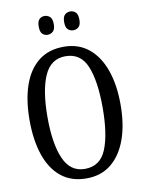

<svg xmlns="http://www.w3.org/2000/svg" viewBox="-99 -978 794 1056"><g transform="rotate(-10 298.5 -450.0)"><path d="M298 10Q213 10 156.5 -36Q100 -82 72 -165Q44 -248 44 -359Q44 -470 72 -552Q100 -634 156.5 -679.5Q213 -725 299 -725Q380 -725 436.5 -679.5Q493 -634 522.5 -551.5Q552 -469 552 -358Q552 -247 522.5 -164.5Q493 -82 436.5 -36Q380 10 298 10ZM298 -43Q384 -43 418 -126.5Q452 -210 452 -358Q452 -507 418 -589.5Q384 -672 299 -672Q217 -672 180.5 -589.5Q144 -507 144 -358Q144 -210 180.5 -126.5Q217 -43 298 -43ZM368 -805Q350 -805 337.5 -816.5Q325 -828 325 -857Q325 -887 337.5 -898.5Q350 -910 368 -910Q385 -910 397.5 -898.5Q410 -887 410 -857Q410 -828 397.5 -816.5Q385 -805 368 -805ZM224 -805Q207 -805 195 -816.5Q183 -828 183 -857Q183 -887 195 -898.5Q207 -910 224 -910Q241 -910 254 -898.5Q267 -887 267 -857Q267 -828 254 -816.5Q241 -805 224 -805Z"/></g></svg>

Font: Noto Serif Hebrew ExtraCondensed
Style: Regular
Weight: 400
Width: 2
Designer: Monotype Design Team
Foundry: Monotype Imaging Inc.
Version: Version 2.004; ttfautohint (v1.8.4.7-5d5b)